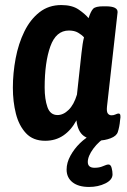

<svg xmlns="http://www.w3.org/2000/svg" viewBox="-20 -550 505 761"><path d="M159 8Q111 8 83 -22Q55 -52 43 -99.5Q31 -147 31 -202Q31 -260 42 -318.5Q53 -377 76.5 -425Q100 -473 136.5 -501.5Q173 -530 223 -530Q266 -530 292 -512Q318 -494 331 -478Q340 -506 349.5 -515.5Q359 -525 389 -525H399Q448 -525 446 -501L404 -127Q402 -107 407.5 -100Q413 -93 422 -93Q431 -93 438 -96.5Q445 -100 450 -100Q461 -100 456 -74Q455 -61 452.5 -48.5Q450 -36 447 -27Q442 -11 418.5 -2Q395 7 369 7Q338 7 313 -10.5Q288 -28 283 -73Q262 -34 231 -13Q200 8 159 8ZM208 -94Q231 -94 252 -114.5Q273 -135 285 -175L303 -340Q305 -359 307.5 -375Q310 -391 313 -402Q304 -412 289.5 -420.5Q275 -429 253 -429Q202 -429 179.5 -366Q157 -303 157 -203Q157 -157 168 -125.5Q179 -94 208 -94ZM333 191Q291 191 267.5 172.5Q244 154 244 122Q244 95 259 67.5Q274 40 297 17.5Q320 -5 346 -17L405 -10Q372 9 350 39Q328 69 328 92Q328 115 355 115Q374 115 388.5 108.5Q403 102 410 102Q419 102 422.5 115.5Q426 129 426 141Q426 163 397.5 177Q369 191 333 191Z"/></svg>

Font: Asap Condensed Condensed SemiBold
Style: Italic
Weight: 600
Width: 3
Italic angle: -6°
Designer: Pablo Cosgaya
Foundry: Omnibus-Type
Version: Version 3.001; ttfautohint (v1.8.4.7-5d5b)